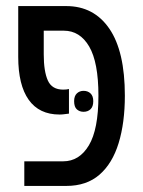

<svg xmlns="http://www.w3.org/2000/svg" viewBox="-20 -612 471 632"><path d="M60 0V-81H188Q241 -81 272.5 -133.5Q304 -186 304 -297Q304 -407 273.5 -459Q243 -511 190 -511H124V-433Q124 -377 137.5 -347Q151 -317 188 -317Q194 -317 198.5 -317.5Q203 -318 207 -319V-238Q198 -237 191 -236Q184 -235 176 -235Q109 -235 74.5 -283.5Q40 -332 40 -425V-592H198Q289 -592 340 -517.5Q391 -443 391 -297Q391 -208 370.5 -141Q350 -74 307.5 -37Q265 0 198 0ZM224 -279Q224 -296 233 -304.5Q242 -313 255 -313Q269 -313 278 -304.5Q287 -296 287 -279Q287 -261 278 -252.5Q269 -244 255 -244Q242 -244 233 -252Q224 -260 224 -279Z"/></svg>

Font: Noto Sans Hebrew ExtraCondensed
Style: Regular
Weight: 400
Width: 2
Designer: Monotype Design Team
Foundry: Monotype Imaging Inc.
Version: Version 2.004; ttfautohint (v1.8.4.7-5d5b)